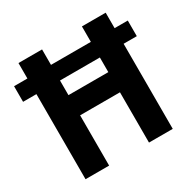

<svg xmlns="http://www.w3.org/2000/svg" viewBox="-160 -868 1017 1022"><g transform="rotate(-30 348.5 -357.0)"><path d="M81 0V-523H-1V-619H81V-714H226V-619H471V-714H617V-619H698V-523H617V0H471V-309H226V0ZM226 -433H471V-523H226Z"/></g></svg>

Font: Noto Sans Armenian SemiCondensed
Style: Bold
Weight: 700
Width: 4
Designer: Monotype Design Team
Foundry: Monotype Imaging Inc.
Version: Version 2.008; ttfautohint (v1.8.4.7-5d5b)